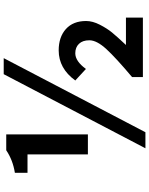

<svg xmlns="http://www.w3.org/2000/svg" viewBox="96 -890 808 1040"><g transform="rotate(-90 500.0 -370.0)"><path d="M183.6 -297.9V-625H84V-693.4Q152.3 -704.1 206.1 -740.2H292V-297.9ZM216.8 13.7 618.2 -753.9H705.1L303.7 13.7ZM602.5 0V-58.6Q707 -146.5 754.4 -198.2Q801.8 -250 801.8 -290Q801.8 -326.2 782.7 -346.2Q763.7 -366.2 731.4 -366.2Q688.5 -366.2 646.5 -308.6L584 -366.2Q649.4 -456.1 747.1 -456.1Q819.3 -456.1 862.8 -417Q906.2 -377.9 906.2 -307.6Q906.2 -272.5 886.2 -233.4Q866.2 -194.3 843.8 -167Q821.3 -139.6 776.4 -91.8H924.8V0Z"/></g></svg>

Font: GenEi Gothic M Regular
Style: Bold
Weight: 700
Designer: o_tamon (Modified); [Source Han Sans]
Ryoko NISHIZUKA  (kana & ideographs); Paul D. Hunt (Latin, Greek & Cyrillic); Wenl
Version: Version 1.1a;Original Version 1.004